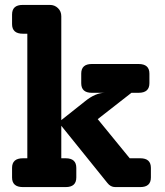

<svg xmlns="http://www.w3.org/2000/svg" viewBox="-20 -760 671 780"><path d="M550 -117Q593 -117 593 -78V-39Q593 0 550 0H448Q429 0 416 -17L229 -249V-117H247Q290 -117 290 -78V-39Q290 0 247 0H73Q29 0 29 -39V-78Q29 -117 73 -117H91V-623H73Q29 -623 29 -662V-701Q29 -740 72 -740H183Q202 -740 215.5 -727Q229 -714 229 -694V-272L326 -349Q368 -383 406 -383H353Q310 -383 310 -422V-461Q310 -500 353 -500H543Q587 -500 587 -461V-422Q587 -383 543 -383H514L377 -276L507 -117Z"/></svg>

Font: Solway
Style: Bold
Weight: 700
Designer: Mariya V. Pigoulevskaya
Foundry: The Northern Block Ltd.
Version: Version 1.000;hotconv 1.0.109;makeotfexe 2.5.65596